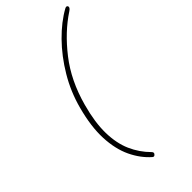

<svg xmlns="http://www.w3.org/2000/svg" viewBox="-263 -790 969 969"><g transform="rotate(-45 221.0 -306.0)"><path d="M122 -320Q146 -410.5 193.5 -490.2Q241 -570 301.5 -631.5Q362 -693 424.5 -727.5Q437.5 -734.5 442 -723.5Q444.5 -713.5 427.5 -702.5Q339 -644.5 262.8 -547Q186.5 -449.5 149.5 -313.5Q122.5 -215 124 -139.5Q125.5 -64 150.5 -7.2Q175.5 49.5 219 93Q229 103 221.5 111Q213.5 121.5 205 114.5Q159 74.5 130 13.5Q101 -47.5 97.2 -130.5Q93.5 -213.5 122 -320Z"/></g></svg>

Font: Fraunces144ptSuperSoftThinItalic
Style: Italic
Weight: 100
Italic angle: -16°
Version: Version 1.000;[0bf87f6ff]